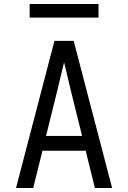

<svg xmlns="http://www.w3.org/2000/svg" viewBox="-20 -939 640 959"><path d="M60 0 188 -490 252 -735H348L412 -490L540 0H454L408 -186H192L146 0ZM390 -260 333 -490Q325 -525 316.5 -559.5Q308 -594 300 -628Q292 -594 283.5 -559.5Q275 -525 267 -490L210 -260ZM472 -851H128V-919H472Z"/></svg>

Font: Nova
Style: Regular
Weight: 400
Monospace: yes
Designer: Belleve Invis
Foundry: Belleve Invis
Version: Version 24.1.4; ttfautohint (v1.8.4)